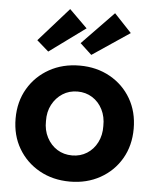

<svg xmlns="http://www.w3.org/2000/svg" viewBox="-56 -850 745 907"><g transform="rotate(5 316.5 -396.0)"><path d="M28 -265Q28 -345 64.5 -407Q101 -469 164.5 -504.5Q228 -540 309 -540Q389 -540 452.5 -504.5Q516 -469 552 -407Q588 -345 588 -265Q588 -185 552 -123Q516 -61 452.5 -25.5Q389 10 309 10Q228 10 164.5 -25.5Q101 -61 64.5 -123Q28 -185 28 -265ZM444 -265Q445 -309 427.5 -343.5Q410 -378 379 -397.5Q348 -417 309 -417Q269 -417 238 -397Q207 -377 189 -343Q171 -309 172 -265Q171 -222 189 -187.5Q207 -153 238 -133.5Q269 -114 309 -114Q348 -114 379 -133.5Q410 -153 427.5 -187.5Q445 -222 444 -265ZM358 -595 303 -646 453 -801 535 -714ZM240 -802 325 -718 154 -593 98 -642Z"/></g></svg>

Font: Our Lexend SemiBold
Style: Regular
Weight: 600
Designer: Bonnie Shaver-Troup, Thomas Jockin
Foundry: Lexend
Version: Version 1.007